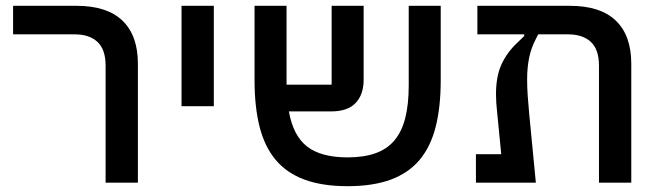

<svg xmlns="http://www.w3.org/2000/svg" viewBox="-20 -628 2267 660"><path d="M343 -402Q343 -458 315 -484Q287 -510 236 -510H25V-608H243Q348 -608 401 -557Q454 -506 454 -409V0H343Z M604 -608H715V-263H604Z M1175 12Q1088 12 1027 -10.5Q966 -33 928 -78Q890 -123 872.5 -191.5Q855 -260 855 -353V-608H965V-337H1120V-608H1230V-354Q1230 -303 1202.5 -274Q1175 -245 1118 -245H973Q988 -161 1036 -124Q1084 -87 1175 -87Q1230 -87 1270 -101Q1310 -115 1335.5 -145Q1361 -175 1373 -222Q1385 -269 1385 -335V-608H1495V-353Q1495 -260 1477.5 -191.5Q1460 -123 1422 -78Q1384 -33 1323 -10.5Q1262 12 1175 12Z M1616 -98H1703L1689 -241Q1687 -258 1686 -274Q1685 -290 1685 -304Q1685 -366 1704 -407Q1723 -448 1758 -481L1782 -504V-510H1621V-608H1939Q2044 -608 2097 -557Q2150 -506 2150 -409V0H2039V-402Q2039 -458 2011 -484Q1983 -510 1932 -510H1830L1823 -496Q1806 -464 1799 -430Q1792 -396 1792 -354Q1792 -328 1794 -299Q1796 -270 1799 -238L1822 0H1616Z"/></svg>

Font: IBM Plex Sans Hebrew Medium
Style: Regular
Weight: 500
Designer: Mike Abbink, Paul van der Laan, Pieter van Rosmalen, Yanek Iontef
Foundry: Bold Monday
Version: Version 1.2